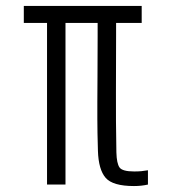

<svg xmlns="http://www.w3.org/2000/svg" viewBox="-20 -620 577 645"><path d="M138 0V-543H60V-600H456V-543H370V-504Q370 -401 369.5 -308.5Q369 -216 371 -108Q372 -71 381.5 -57.5Q391 -44 431 -44Q445 -44 455 -45Q465 -46 477 -48V0Q455 5 430 5Q359 5 335 -22.5Q311 -50 309 -113Q308 -148 307.5 -172.5Q307 -197 307 -220.5Q307 -244 307 -277Q307 -310 307.5 -362.5Q308 -415 308 -497V-543H200V0Z"/></svg>

Font: Big Shoulders Text Light
Style: Regular
Weight: 300
Designer: Patric King
Foundry: XO Type Co
Version: Version 1.000; ttfautohint (v1.8.2)